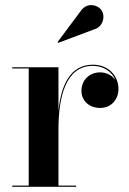

<svg xmlns="http://www.w3.org/2000/svg" viewBox="-20 -719 497 739"><path d="M342.5 -606C375 -614.5 386.5 -654 371.5 -678.5C357.5 -700.5 315 -712 291 -677L201.5 -557L204 -554ZM27 -4.5V0H273V-4.5H205V-220.5C205 -347 233.5 -465.5 337 -465.5C380.5 -465.5 412 -441.5 424.5 -410.5C412.5 -428 391 -440.5 365 -440.5C327 -440.5 293.5 -413.5 293.5 -369C293.5 -333 321.5 -303.5 365.5 -303.5C408.5 -303.5 436 -336.5 436 -377C436 -425.5 399 -470 337.5 -470C250.5 -470 215 -391.5 205 -292V-460H27V-455.5H90.5V-4.5Z"/></svg>

Font: Bodoni* 36pt Medium
Style: Regular
Weight: 500
Version: Version 2.3